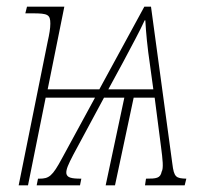

<svg xmlns="http://www.w3.org/2000/svg" viewBox="-20 -556 614 576"><path d="M123 -431 36 0H64L117 -263H265L166 -81C137 -27 127 -20 98 -20H94L90 0H220L224 -20C194 -20 181 -23 179 -36C178 -48 185 -63 200 -92L292 -263H353L297 0H325L381 -263H444L463 -116C468 -78 471 -51 465 -41C461 -21 449 -20 418 -20L415 0H534L539 -20C508 -21 502 -24 497 -65L433 -536H413L278 -288H123L173 -536H61L56 -516H78C124 -516 131 -512 131 -485C131 -471 128 -453 123 -431ZM305 -288 349 -369C379 -426 398 -460 414 -495H416C418 -458 422 -415 430 -361L440 -288Z"/></svg>

Font: Noto Serif SemiCondensed Thin
Style: Italic
Weight: 100
Width: 4
Italic angle: -12°
Designer: Monotype Design Team
Foundry: Monotype Imaging Inc.
Version: Version 2.013